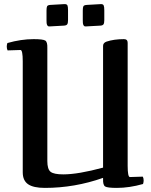

<svg xmlns="http://www.w3.org/2000/svg" viewBox="-20 -904 735 937"><path d="M207 -805V-853Q207 -868 210 -873.5Q213 -879 225 -880L295 -884Q306 -884 309 -878Q312 -872 312 -854V-806Q312 -792 308.5 -786Q305 -780 293 -779L221 -775Q206 -774 207 -805ZM384 -805V-853Q384 -868 387 -873.5Q390 -879 403 -880L473 -884Q483 -884 486 -877.5Q489 -871 489 -854V-806Q489 -792 485.5 -786Q482 -780 471 -779L398 -775Q383 -774 384 -805ZM585 -713Q603 -713 603 -695V-95Q603 -40 614 -40L677 -42Q681 -34 681 -23Q681 -15 678 -6Q611 13 550 13Q504 13 493 6Q482 -1 483 -30V-36Q344 13 199 13Q143 13 117 -5Q91 -23 91 -63V-605Q91 -660 80 -660L17 -658Q13 -666 13 -677Q13 -685 16 -694Q83 -713 144 -713Q190 -713 201 -706Q212 -699 211 -670V-118Q211 -78 227 -65.5Q243 -53 289 -53Q361 -53 483 -86V-680Q483 -695 500 -701Q536 -713 585 -713Z"/></svg>

Font: Federant
Style: Medium
Weight: 500
Designer: Cyreal (www.cyreal.org)
Foundry: Cyreal (www.cyreal.org)
Version: Version 1.010